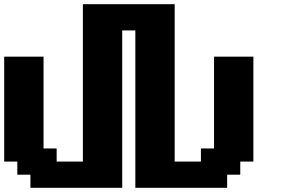

<svg xmlns="http://www.w3.org/2000/svg" viewBox="-20 -895 1352 915"><path d="M625 0H1062.5V-62.5H1125V-125H1187.5V-625H1000V-187.5H937.5V-125H812.5V-875H375V-125H250V-187.5H187.5V-625H0V-125H62.5V-62.5H125V0H562.5V-750H625Z"/></svg>

Font: Faithful 32x
Style: Semibold
Weight: 400
Foundry: Faithful Resource Pack
Version: Version 1.0; January 27, 2023